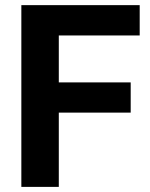

<svg xmlns="http://www.w3.org/2000/svg" viewBox="-20 -731 588 751"><path d="M491.2 -290.5H210V0H63.5V-710.9H526.4V-592.3H210V-408.7H491.2Z"/></svg>

Font: Shabnam FD
Style: Bold
Weight: 700
Foundry: DejaVu fonts team - Redesigned by Saber Rastikerdar - Based on Vazir font
Version: Version 5.00;October 20, 2019;FontCreator 12.0.0.2547 64-bit